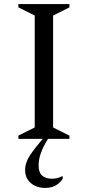

<svg xmlns="http://www.w3.org/2000/svg" viewBox="-20 -680 430 940"><path d="M70 0V-16L150 -56V-604L70 -644V-660H320V-644L240 -604V-56L320 -16V0H215Q191 38 180 69.5Q169 101 169 130Q169 164 186 179.5Q203 195 234 195Q245 195 257.5 192.5Q270 190 284 183H287V195Q274 216 252.5 228Q231 240 202 240Q158 240 130.5 216Q103 192 103 152Q103 116 127 80Q151 44 189 0Z"/></svg>

Font: Spectral
Style: Regular
Weight: 400
Designer: Jean-Baptiste Levee
Foundry: Production Type
Version: Version 2.001